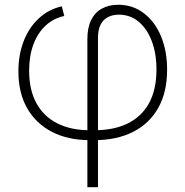

<svg xmlns="http://www.w3.org/2000/svg" viewBox="-20 -571 768 795"><path d="M341.8 204.1V-409.2Q341.8 -456.5 357.4 -488Q373 -519.5 401.9 -535.4Q430.7 -551.3 469.7 -551.3Q529.3 -551.3 575 -516.8Q620.6 -482.4 646.2 -421.9Q671.9 -361.3 671.9 -282.2Q671.9 -189 635 -123.8Q598.1 -58.6 530.5 -24.7Q462.9 9.3 371.1 9.3H352.1Q261.7 9.3 195.3 -24.9Q128.9 -59.1 92.5 -122.8Q56.2 -186.5 56.2 -275.4Q56.2 -344.2 77.9 -400.4Q99.6 -456.5 140.1 -494.4Q180.7 -532.2 235.8 -544.9L246.1 -504.9Q201.2 -495.1 168.5 -464.6Q135.7 -434.1 118.2 -386.5Q100.6 -338.9 100.6 -278.3Q100.6 -199.2 130.6 -144Q160.6 -88.9 217 -60.3Q273.4 -31.7 352.1 -31.7H371.1Q451.7 -31.7 509.3 -60.1Q566.9 -88.4 597.4 -144.5Q627.9 -200.7 627.9 -283.2Q627.9 -349.6 608.4 -400.9Q588.9 -452.1 554 -481.2Q519 -510.3 472.2 -510.3Q445.8 -510.3 426.3 -499.8Q406.7 -489.3 396.2 -468.3Q385.7 -447.3 385.7 -414.1V204.1Z"/></svg>

Font: Inter 16pt ExtraLight
Style: Regular
Weight: 250
Version: Version 4.001;git-66647c0bb